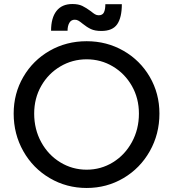

<svg xmlns="http://www.w3.org/2000/svg" viewBox="-20 -923 861 955"><path d="M411 -718Q511 -718 594 -670.5Q677 -623 725 -540.5Q773 -458 773 -358Q773 -256 725 -171Q677 -86 594 -37Q511 12 411 12Q311 12 227.5 -37Q144 -86 96 -171Q48 -256 48 -358Q48 -458 96 -540.5Q144 -623 227 -670.5Q310 -718 411 -718ZM411 -79Q482 -79 541.5 -115.5Q601 -152 636 -216Q671 -280 671 -358Q671 -434 636 -495.5Q601 -557 541.5 -592.5Q482 -628 411 -628Q340 -628 280 -592.5Q220 -557 185 -495.5Q150 -434 150 -358Q150 -280 185 -216Q220 -152 280 -115.5Q340 -79 411 -79ZM340 -903Q370 -903 389.5 -893.5Q409 -884 432 -867Q444 -857 452.5 -852Q461 -847 471 -847Q490 -847 497 -861.5Q504 -876 504 -902H586Q586 -836 563 -802.5Q540 -769 484 -769Q452 -769 432 -778.5Q412 -788 391 -805Q379 -815 370.5 -820Q362 -825 352 -825Q334 -825 325 -809.5Q316 -794 316 -770H234Q234 -834 261 -868.5Q288 -903 340 -903Z"/></svg>

Font: Museo Sans Medium
Style: Regular
Weight: 500
Designer: Jos Buivenga
Foundry: Jos Buivenga & Rosetta Type Foundry (extension, remastering)
Version: Version 3.600;PS 1.000;hotconv 1.0.88;makeotf.lib2.5.647800;